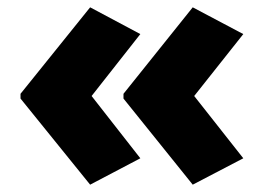

<svg xmlns="http://www.w3.org/2000/svg" viewBox="-20 -543 721 524"><path d="M36 -287 226 -523 363 -450 230 -281 363 -111 226 -39 36 -274ZM317 -287 506 -523 644 -450 510 -281 644 -111 506 -39 317 -274Z"/></svg>

Font: Noto Sans Myanmar Black
Style: Regular
Weight: 900
Designer: Monotype Design Team
Foundry: Monotype Imaging Inc.
Version: Version 2.107; ttfautohint (v1.8.4.7-5d5b)